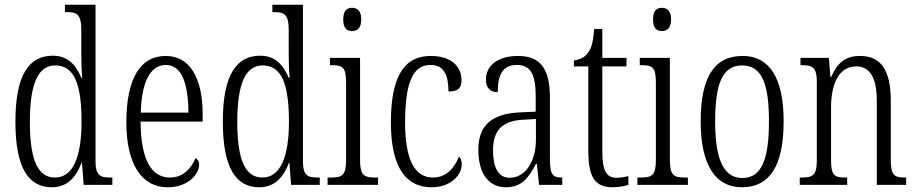

<svg xmlns="http://www.w3.org/2000/svg" viewBox="-20 -780 3866 810"><path d="M199 10C262 10 300 -30 324 -93H326L333 0H454V-31H446C401 -31 383 -41 383 -100V-760H254V-729H260C304 -729 323 -721 323 -653V-554C323 -518 324 -483 327 -452H323C300 -507 265 -545 203 -545C104 -545 45 -467 45 -267C45 -68 102 10 199 10ZM212 -31C140 -31 106 -104 106 -266C106 -430 142 -504 213 -504C296 -504 324 -419 324 -266C324 -119 288 -31 212 -31Z M687 10C777 10 820 -48 820 -85C820 -100 813 -109 805 -113C787 -70 753 -31 697 -31C619 -31 574 -106 573 -267H835V-298C835 -454 779 -544 679 -544C573 -544 513 -451 513 -263C513 -89 577 10 687 10ZM775 -305H574C577 -430 612 -506 680 -506C748 -506 774 -424 775 -305Z M1074 10C1137 10 1175 -30 1199 -93H1201L1208 0H1329V-31H1321C1276 -31 1258 -41 1258 -100V-760H1129V-729H1135C1179 -729 1198 -721 1198 -653V-554C1198 -518 1199 -483 1202 -452H1198C1175 -507 1140 -545 1078 -545C979 -545 920 -467 920 -267C920 -68 977 10 1074 10ZM1087 -31C1015 -31 981 -104 981 -266C981 -430 1017 -504 1088 -504C1171 -504 1199 -419 1199 -266C1199 -119 1163 -31 1087 -31Z M1465 -649C1487 -649 1504 -661 1504 -698C1504 -735 1487 -747 1465 -747C1443 -747 1428 -735 1428 -698C1428 -661 1443 -649 1465 -649ZM1362 0H1575V-31H1564C1515 -31 1499 -40 1499 -106V-536H1372V-505H1380C1427 -505 1440 -495 1440 -430V-104C1440 -40 1423 -31 1375 -31H1362Z M1800 10C1888 10 1928 -47 1928 -86C1928 -103 1924 -113 1916 -119C1899 -75 1865 -31 1807 -31C1729 -31 1689 -106 1689 -265C1689 -453 1732 -506 1797 -506C1854 -506 1872 -461 1872 -394C1908 -394 1927 -405 1927 -441C1927 -503 1880 -544 1797 -544C1699 -544 1629 -479 1629 -264C1629 -63 1700 10 1800 10Z M2114 10C2183 10 2211 -32 2241 -89H2245L2254 0H2352V-31H2349C2312 -31 2300 -44 2300 -108V-369C2300 -497 2254 -544 2165 -544C2082 -544 2030 -504 2030 -445C2030 -410 2047 -391 2080 -391C2080 -466 2101 -506 2161 -506C2222 -506 2240 -461 2240 -372V-309L2176 -306C2056 -301 1998 -253 1998 -148C1998 -41 2047 10 2114 10ZM2130 -30C2081 -30 2060 -76 2060 -145C2060 -225 2093 -270 2187 -275L2241 -278V-191C2241 -100 2197 -30 2130 -30Z M2565 10C2591 10 2615 5 2631 0V-37C2613 -33 2600 -30 2580 -30C2540 -30 2521 -57 2521 -142V-500H2623V-536H2521V-658H2487C2482 -606 2477 -578 2460 -557C2448 -539 2429 -529 2401 -525V-500H2462V-143C2462 -28 2493 10 2565 10Z M2772 -649C2794 -649 2811 -661 2811 -698C2811 -735 2794 -747 2772 -747C2750 -747 2735 -735 2735 -698C2735 -661 2750 -649 2772 -649ZM2669 0H2882V-31H2871C2822 -31 2806 -40 2806 -106V-536H2679V-505H2687C2734 -505 2747 -495 2747 -430V-104C2747 -40 2730 -31 2682 -31H2669Z M3110 10C3225 10 3286 -77 3286 -268C3286 -453 3225 -544 3113 -544C2993 -544 2936 -454 2936 -268C2936 -79 3001 10 3110 10ZM3112 -29C3031 -29 2997 -111 2997 -268C2997 -425 3027 -504 3111 -504C3195 -504 3224 -425 3224 -268C3224 -112 3195 -29 3112 -29Z M3354 0H3554V-31H3548C3502 -31 3486 -38 3486 -103V-326C3486 -433 3523 -500 3592 -500C3655 -500 3679 -443 3679 -355V0H3803V-31H3799C3754 -31 3738 -39 3738 -105V-355C3738 -486 3695 -544 3608 -544C3548 -544 3513 -516 3487 -456H3483L3477 -536H3357V-505H3362C3408 -505 3426 -497 3426 -433V-105C3426 -39 3408 -31 3361 -31H3354Z"/></svg>

Font: Noto Serif Hebrew ExtraCondensed Light
Style: Regular
Weight: 300
Width: 2
Designer: Monotype Design Team
Foundry: Monotype Imaging Inc.
Version: Version 2.004